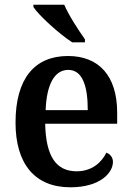

<svg xmlns="http://www.w3.org/2000/svg" viewBox="-20 -786 560 816"><path d="M287 -606H341V-619C314 -657 272 -721 253 -766H122V-756C145 -721 231 -642 287 -606ZM279 10C405 10 460 -51 460 -98C460 -118 447 -132 432 -137C411 -94 369 -58 306 -58C220 -58 175 -119 172 -260H478V-307C478 -465 399 -548 269 -548C127 -548 46 -452 46 -265C46 -91 127 10 279 10ZM353 -318H174C178 -428 212 -489 270 -489C330 -489 353 -422 353 -318Z"/></svg>

Font: Noto Serif Devanagari SemiCondensed SemiBold
Style: Regular
Weight: 600
Width: 4
Designer: Universal Thirst, Indian Type Foundry and the Monotype Design Team
Foundry: Monotype Imaging Inc.
Version: Version 2.004